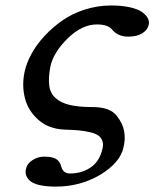

<svg xmlns="http://www.w3.org/2000/svg" viewBox="-20 -465 569 707"><path d="M70.3 -199.2Q77.1 -231.9 95.5 -265.9Q113.8 -299.8 143.3 -331.8Q172.9 -363.8 209 -389.2Q245.1 -414.6 292.2 -429.7Q339.4 -444.8 388.7 -444.8Q429.2 -444.8 459 -438Q488.8 -431.2 503.4 -420.4Q518.1 -409.7 524.2 -397.9Q530.3 -386.2 527.8 -375Q523.4 -354 503.2 -342Q482.9 -330.1 452.1 -330.1Q415 -330.1 393.6 -355Q378.9 -375 336.9 -375Q282.2 -375 229.7 -324Q177.2 -272.9 165.5 -220.2Q157.7 -178.2 161.4 -149.7Q165 -121.1 185.1 -103.5Q205.1 -85.9 237.5 -78.4Q270 -70.8 320.3 -70.8Q385.7 -70.8 410.2 -38.1Q432.1 -10.3 437.3 18.8Q442.4 47.9 434.6 78.1Q422.9 133.8 348.1 179.2Q274.4 222.2 186 222.2Q148.9 222.2 124 216.1Q99.1 210 88.9 199.5Q78.6 189 75.9 179.2Q73.2 169.4 75.2 158.2Q79.6 137.2 99.9 124.5Q120.1 111.8 142.1 111.8Q172.4 111.8 186.8 120.6Q201.2 129.4 206.1 149.9Q212.9 173.8 237.8 173.8Q281.2 173.8 314.5 151.1Q347.7 128.4 357.9 80.1Q361.3 64 356.4 52.2Q351.6 40.5 341.3 33.4Q331.1 26.4 311 21.7Q291 17.1 270 15.1Q249 13.2 217.3 12.2Q159.2 9.8 121.3 -23.7Q83.5 -57.1 71.8 -103.5Q60.1 -149.9 70.3 -199.2Z"/></svg>

Font: Linux Libertine Slanted
Style: Semibold Slanted
Weight: 600
Designer: Philipp H. Poll
Foundry: Philipp H. Poll
Version: Version 5.1.1